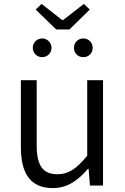

<svg xmlns="http://www.w3.org/2000/svg" viewBox="-20 -951 642 984"><path d="M251 13C326 13 380 -27 431 -86H434L441 0H508V-540H427V-153C373 -87 332 -58 275 -58C199 -58 168 -103 168 -207V-540H87V-197C87 -59 138 13 251 13ZM193 -931 163 -902 268 -800H336L440 -902L410 -931L303 -848H299ZM196 -658C223 -658 244 -679 244 -706C244 -732 223 -754 196 -754C169 -754 148 -732 148 -706C148 -679 169 -658 196 -658ZM407 -658C435 -658 455 -679 455 -706C455 -732 435 -754 407 -754C379 -754 359 -732 359 -706C359 -679 379 -658 407 -658Z"/></svg>

Font: Genne Gothic Normal
Style: Regular
Weight: 350
Designer: Ryoko NISHIZUKA (kana & ideographs); Paul D. Hunt (Latin, Greek & Cyrillic); Wenlong ZHANG (bopomofo); Sandoll Communica
Foundry: Adobe Systems Incorporated
Version: Version 1.004;PS 1.004;hotconv 16.6.51;makeotf.lib2.5.65220